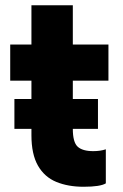

<svg xmlns="http://www.w3.org/2000/svg" viewBox="-20 -700 471 733"><path d="M299 13Q240 13 195 -5.5Q150 -24 125 -67.5Q100 -111 100 -184V-208H35V-322H100V-392H19V-530H100V-680H258V-530H394V-392H258V-322H354V-208H258Q258 -157 276.5 -140Q295 -123 336 -123Q363 -123 384 -130V0Q363 13 299 13Z"/></svg>

Font: Tanohe Sans
Style: Bold
Weight: 700
Designer: Village Type and Design LLC & Cristiano Sobral
Foundry: Cooper Hewitt Smithsonian Design Museum
Version: Version 1.00;September 29, 2021;FontCreator 13.0.0.2655 64-b